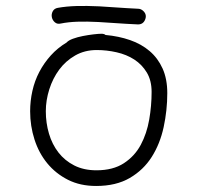

<svg xmlns="http://www.w3.org/2000/svg" viewBox="-20 -621 655 637"><path d="M535 -312Q535 -255 523 -199.5Q511 -144 483.5 -100.5Q456 -57 410.5 -30.5Q365 -4 299 -4Q246 -4 205.5 -24.5Q165 -45 137 -79Q109 -113 94.5 -158Q80 -203 80 -252Q80 -286 87.5 -319.5Q95 -353 110.5 -382.5Q126 -412 148.5 -437Q171 -462 201 -480Q207 -487 222 -492.5Q237 -498 255 -501.5Q273 -505 290 -507Q307 -509 316 -509Q326 -509 330 -505Q374 -501 411.5 -488Q449 -475 476.5 -451.5Q504 -428 519.5 -393.5Q535 -359 535 -312ZM483 -316Q483 -354 467 -380.5Q451 -407 425.5 -423.5Q400 -440 367 -447.5Q334 -455 301 -455Q261 -455 229.5 -437Q198 -419 176.5 -390Q155 -361 143.5 -324.5Q132 -288 132 -252Q132 -213 142.5 -177.5Q153 -142 174 -115Q195 -88 226.5 -72Q258 -56 300 -56Q355 -56 391 -79.5Q427 -103 447 -140.5Q467 -178 475 -224Q483 -270 483 -316ZM456 -584Q468 -572 461.5 -556Q455 -540 438 -540Q432 -540 399 -542Q366 -544 306 -548Q268 -550 237.5 -549Q207 -548 182 -543Q170 -540 162 -547Q154 -554 152 -564Q150 -574 155 -583.5Q160 -593 172 -595Q200 -600 233.5 -601Q267 -602 309 -600Q369 -596 401 -594Q433 -592 438 -592Q448 -592 456 -584Z"/></svg>

Font: Wynona
Style: Regular
Weight: 400
Italic angle: -12°
Designer: Kanati
Foundry: Kanati and Michael Everson
Version: Version 2.000